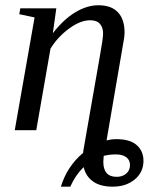

<svg xmlns="http://www.w3.org/2000/svg" viewBox="-20 -491 561 724"><path d="M368.7 -365.2Q368.7 -387.2 356.9 -400.9Q345.2 -414.6 319.8 -414.6Q283.2 -414.6 240.5 -383.3Q197.8 -352.1 170.4 -307.6L116.7 0H35.6L110.4 -425.3L52.7 -437.5L56.6 -459.5H192.4L179.2 -365.7Q220.2 -418.5 264.2 -444.8Q308.1 -471.2 350.6 -471.2Q399.9 -471.2 424.8 -444.6Q449.7 -418 449.7 -368.2Q449.7 -360.8 447.8 -345.9Q445.8 -331.1 381.8 38.6Q399.9 33.7 418.9 33.7Q470.7 33.7 495.8 56.4Q521 79.1 521 115.2Q521 158.2 488.3 185.5Q455.6 212.9 404.8 212.9Q358.9 212.9 331.3 193.6Q303.7 174.3 295.4 139.2Q264.2 169.4 245.1 212.9H209.5Q233.4 135.7 293.5 85.4L294.4 76.2L357.4 -284.2Q368.7 -346.2 368.7 -365.2ZM470.2 131.3Q470.2 112.3 456.1 101.8Q441.9 91.3 417 91.3Q392.6 91.3 371.1 96.7L369.6 119.1Q369.6 175.8 419.9 175.8Q441.9 175.8 456.1 163.6Q470.2 151.4 470.2 131.3Z"/></svg>

Font: Liberation Serif
Style: Italic
Weight: 400
Italic angle: -16.333°
Designer: Steve Matteson
Foundry: Ascender Corporation
Version: Version 2.1.5